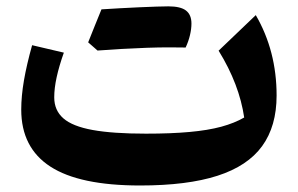

<svg xmlns="http://www.w3.org/2000/svg" viewBox="-20 -564 919 593"><path d="M734.2 -201.1Q704.4 -183.8 663.3 -172.6Q622.1 -161.5 565.3 -156.4Q508.5 -151.2 430.7 -151.2Q328.6 -151.2 266.3 -162.5Q203.9 -173.8 175.7 -198.5Q147.5 -223.2 147.5 -263.3Q147.5 -291.5 155 -325.6Q162.4 -359.7 177.2 -401.4L79.2 -424.4Q62.5 -364.8 54 -315.9Q45.6 -267 45.6 -225.5Q45.6 -107.7 135.7 -49.4Q225.8 8.9 412.5 8.9Q558.6 8.9 651.8 -21.2Q744.9 -51.2 789.6 -112.7Q834.3 -174.3 834.3 -269Q834.3 -406.6 770 -517.3L655.2 -407.5Q687.4 -355.3 707.1 -303.6Q726.8 -251.9 734.2 -201.1ZM498.9 -417.7Q514 -417.7 524.2 -417.5Q534.3 -417.4 541.1 -417.4Q548 -417.4 553.3 -417.1Q562.4 -436.6 566.8 -455.7Q571.3 -474.8 571.3 -491.3Q571.3 -518.5 554.4 -531.5Q537.6 -544.4 500 -544.4Q458.4 -526.4 416.8 -507.7Q375.2 -489 334.2 -470.5Q293.1 -452 252.3 -433.2Q259.8 -426.7 267.1 -420.3Q274.4 -413.8 281.2 -407.9Q315.5 -410.4 355.4 -412.8Q395.3 -415.1 433.1 -416.4Q471 -417.7 498.9 -417.7ZM281.2 -407.9Q317.8 -430.3 354.3 -452.7Q390.8 -475.2 427.2 -498.2Q463.6 -521.2 500 -544.4Q486.9 -544.4 463 -543.6Q439.1 -542.9 409.7 -541.5Q380.3 -540.1 349.9 -538.5Q319.4 -536.9 293.4 -535.1Q283 -509.9 272.9 -484.7Q262.7 -459.4 252.3 -433.2Q259.8 -426.7 267.1 -420.3Q274.4 -413.8 281.2 -407.9Z"/></svg>

Font: Pinar-VF
Style: Regular
Weight: 300
Designer: Amin Abedi
Version: Version 3.0